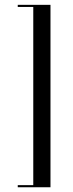

<svg xmlns="http://www.w3.org/2000/svg" viewBox="-20 -643 307 809"><path d="M192.7 146H54.8V137.1H120.2V-613.7H54.8V-622.6H192.7Z"/></svg>

Font: Playfair 144pt SemiCondensed Light
Style: Regular
Weight: 300
Width: 4
Designer: Claus Eggers Sørensen
Foundry: Claus Eggers Sørensen
Version: Version 2.203